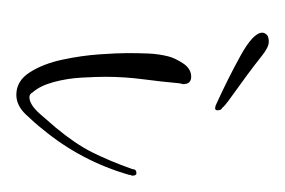

<svg xmlns="http://www.w3.org/2000/svg" viewBox="-77 -259 349 235"><g transform="rotate(90 97.5 -141.5)"><path d="M96 13Q79 13 68.5 -3.5Q58 -20 53 -43.5Q48 -67 46.5 -89Q45 -111 45 -123Q45 -136 45.5 -148.5Q46 -161 49 -173Q51 -181 57.5 -191Q64 -201 74 -201Q83 -201 83 -191L82 -187Q80 -165 77 -142Q74 -119 74 -96Q74 -85 75 -67Q76 -49 80.5 -32.5Q85 -16 93 -7Q95 -3 99 -3Q108 -3 119.5 -16Q131 -29 136 -35Q156 -59 166.5 -80Q177 -101 187 -129Q187 -134 192 -134Q195 -134 195 -129Q195 -128 194.5 -127.5Q194 -127 194 -125Q177 -66 138 -19Q131 -10 120 1.5Q109 13 96 13ZM109 -231Q76 -246 48 -261.5Q20 -277 20 -288Q20 -291 23 -294Q26 -296 31 -296Q38 -296 49 -287Q59 -279 72.5 -269Q86 -259 98 -250.5Q110 -242 112 -239Q115 -238 115 -233Q115 -229 109 -231Z"/></g></svg>

Font: Sassy Frass
Style: Regular
Weight: 400
Designer: Robert E. Leuschke
Foundry: Robert E. Leuschke
Version: Version 1.010; ttfautohint (v1.8.3)